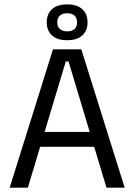

<svg xmlns="http://www.w3.org/2000/svg" viewBox="-20 -867 621 887"><path d="M24.7 0 224.7 -639H355.7L556 0H471.9L296.6 -583H283.9L108.7 0ZM144.3 -188.7V-257.6H435.5V-188.7ZM196 -762.8V-764.5Q196 -802.1 219.9 -824.3Q243.7 -846.6 290.5 -846.6Q336.9 -846.6 360.6 -824.3Q384.4 -802.1 384.4 -764.5V-762.8Q384.4 -726.1 360.6 -703.7Q336.9 -681.2 290.5 -681.2Q243.7 -681.2 219.9 -703.7Q196 -726.1 196 -762.8ZM244.7 -763.1Q244.7 -743.6 256.5 -732.9Q268.3 -722.2 290.5 -722.2Q312.7 -722.2 324.3 -732.9Q335.9 -743.6 335.9 -763.1V-764.5Q335.9 -784.2 324.3 -794.9Q312.7 -805.7 290.5 -805.7Q268.3 -805.7 256.5 -794.9Q244.7 -784.2 244.7 -764.5Z"/></svg>

Font: Anek Tamil Medium
Style: Regular
Weight: 500
Designer: Aadarsh Rajan (Tamil), Yesha Goshar (Latin)
Foundry: Ek Type
Version: Version 1.003